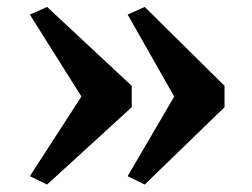

<svg xmlns="http://www.w3.org/2000/svg" viewBox="-20 -558 708 540"><path d="M387 -538.5 611.5 -316.5V-256.5L387 -39L339 -62.5L470 -286.5L339 -517ZM112.5 -538.5 350.5 -316.5V-256.5L112.5 -39L64 -62.5L209 -286.5L64 -517Z"/></svg>

Font: Merriweather 60pt ExtraBold
Style: Regular
Weight: 800
Version: Version 2.100